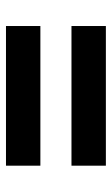

<svg xmlns="http://www.w3.org/2000/svg" viewBox="114 -638 374 642"><g transform="rotate(90 301.0 -317.0)"><path d="M534 -484V-369H67V-484ZM67 -150V-265H534V-150Z"/></g></svg>

Font: Nacelle Heavy
Style: Regular
Weight: 800
Designer: Sora Sagano
Foundry: Sora Sagano
Version: Version 1.000;FEAKit 1.0